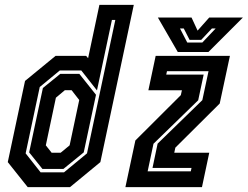

<svg xmlns="http://www.w3.org/2000/svg" viewBox="-20 -770 1020 790"><path d="M268 0H94L12 -103L83 -437L208.5 -540H334.5L342.5 -530.5L389 -750H530.5L393 -103ZM243.5 -61 338 -139 454.5 -688H440.5L379 -398L314.5 -480H226L143.5 -412L85.5 -139L147 -61ZM241 -75H154.5L100 -143L156.5 -408L228 -466H306.5L375 -380L324.5 -143ZM229.5 -141.5 266.5 -172 306 -358.5 274.5 -399H247L210 -368L168.5 -172L192.5 -141.5ZM496 0 537 -192 724 -378.5 728.5 -398.5H590.5L620.5 -540H926L884 -344L701.5 -162.5L697 -141.5H841L811 0ZM587.5 -65H765L768 -79H607.5L628.5 -179L812.5 -358L838 -477H667L664 -463H818L795.5 -357.5L611.5 -178.5ZM711.5 -556 629.5 -698H768L793 -644L841 -698H979.5L837.5 -556ZM750.5 -595H812.5L867.5 -653H852L808 -606H760L736 -653H720.5Z"/></svg>

Font: Tourney Condensed Regular
Style: Bold Italic
Weight: 700
Width: 3
Italic angle: -12°
Designer: Tyler Finck
Foundry: Etcetera Type Co
Version: Version 1.010; ttfautohint (v1.8.3)